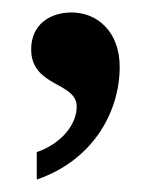

<svg xmlns="http://www.w3.org/2000/svg" viewBox="-20 -667 268 308"><path d="M39 -379C127 -409 172 -485 172 -560C172 -616 136 -647 95 -647C58 -647 30 -626 30 -588C30 -527 103 -536 103 -496C103 -466 77 -436 39 -423Z"/></svg>

Font: Noto Serif Hebrew
Style: Regular
Weight: 400
Designer: Monotype Design Team
Foundry: Monotype Imaging Inc.
Version: Version 1.901